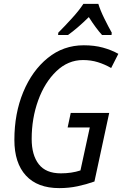

<svg xmlns="http://www.w3.org/2000/svg" viewBox="-20 -958 629 988"><path d="M285 10Q334 10 379 0.5Q424 -9 466 -24L542 -377H344L328 -302H442L394 -81Q349 -66 293 -66Q216 -66 179.5 -113Q143 -160 143 -243Q143 -349 176.5 -441.5Q210 -534 270 -591.5Q330 -649 407 -649Q448 -649 483.5 -638Q519 -627 552 -608L589 -681Q553 -701 509.5 -713Q466 -725 411 -725Q306 -725 225.5 -659.5Q145 -594 99.5 -484Q54 -374 54 -238Q54 -119 113.5 -54.5Q173 10 285 10ZM279 -778H330Q378 -812 437 -870Q474 -812 505 -778H554L555 -790Q539 -818 517.5 -861.5Q496 -905 486 -938H409Q387 -904 348.5 -862Q310 -820 280 -790Z"/></svg>

Font: Noto Sans UI SemiCondensed
Style: Italic
Weight: 400
Width: 4
Italic angle: -12°
Designer: Monotype Design Team
Foundry: Monotype Imaging Inc.
Version: Version 1.901